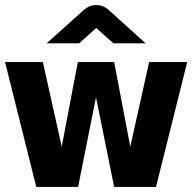

<svg xmlns="http://www.w3.org/2000/svg" viewBox="-20 -742 763 762"><path d="M165 -570 312 -702Q335 -722 362 -722Q390 -722 412 -702L558 -570H430L362 -631L294 -570ZM124 0 0 -496H150L225 -160L289 -496H433L497 -160L572 -496H723L599 0H433L361 -356L290 0Z"/></svg>

Font: Atkinson Hyperlegible Pro
Style: Bold
Weight: 700
Designer: Elliott Scott, Megan Eiswerth, Linus Boman, Theodore Petrosky, Jacob Perez
Foundry: Braille Institute
Version: Version 1.5.1